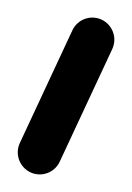

<svg xmlns="http://www.w3.org/2000/svg" viewBox="-57 -85 150 218"><path d="M25.2 -50.6C25.2 -50.6 25.2 -50.6 25.2 -50.6C5.3 -7.9 -14.6 34.8 -34.5 77.4C-40.3 89.9 -34.9 104.8 -22.4 110.7C-9.9 116.5 5 111.1 10.8 98.6C10.8 98.6 10.8 98.6 10.8 98.6C30.7 55.9 50.6 13.2 70.5 -29.4C76.3 -41.9 70.9 -56.8 58.4 -62.7C45.9 -68.5 31 -63.1 25.2 -50.6Z"/></svg>

Font: FRB American Cursive Guidelines Semibold
Style: Italic
Weight: 600
Italic angle: -25°
Version: Version 2.0;Modular Font Editor K font №1